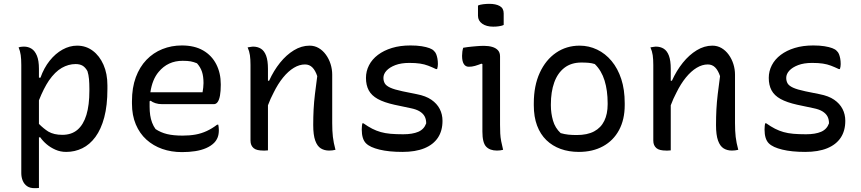

<svg xmlns="http://www.w3.org/2000/svg" viewBox="-20 -781 4490 1001"><path d="M77 -534Q82 -536 86.5 -536.5Q91 -537 96 -537.5Q101 -538 105 -538Q127 -538 144.5 -527Q162 -516 172.5 -490.5Q183 -465 183 -422V-376H191Q209 -427 239 -464.5Q269 -502 306 -522.5Q343 -543 382 -543Q428 -543 463.5 -516.5Q499 -490 519.5 -443.5Q540 -397 540 -336V-317Q540 -231 523.5 -169Q507 -107 477.5 -67Q448 -27 409 -8Q370 11 325 11Q295 11 269 -0.5Q243 -12 223 -29Q203 -46 190 -65H183V199Q179 199 175 199.5Q171 200 167 200H160Q136 200 121 189.5Q106 179 98.5 161Q91 143 91 121V-442Q91 -473 88 -494Q85 -515 77 -534ZM183 -258V-135Q208 -110 232 -95Q261 -78 305 -78Q353 -78 384 -104.5Q415 -131 430.5 -182Q446 -233 446 -308V-318Q446 -346 444 -368.5Q442 -391 436 -410Q425 -430 410.5 -438.5Q396 -447 374 -447Q337 -447 302 -427Q267 -407 235 -361Q208 -321 183 -258Z M928 -544Q994 -544 1039 -518Q1084 -492 1107.5 -446Q1131 -400 1131 -342V-338Q1131 -306 1127 -283.5Q1123 -261 1115 -249.5Q1107 -238 1095 -238H825Q806 -238 790.5 -243Q775 -248 765 -256L760 -253Q760 -245 760 -236V-225Q760 -201 763 -180.5Q766 -160 773 -141.5Q780 -123 791 -108Q818 -90 851 -82Q884 -74 932 -74Q969 -74 999.5 -79.5Q1030 -85 1058 -98Q1086 -111 1112 -131H1118Q1119 -125 1120 -118.5Q1121 -112 1121 -103Q1121 -80 1114.5 -64Q1108 -48 1096 -36Q1080 -20 1055 -9Q1030 2 998 7Q966 12 929 12Q873 12 826 -4.5Q779 -21 743.5 -53Q708 -85 688 -132.5Q668 -180 668 -241V-253Q668 -324 688 -378Q708 -432 743.5 -469Q779 -506 826.5 -525Q874 -544 928 -544ZM764 -300H1036Q1038 -312 1039.5 -324Q1041 -336 1041 -348Q1041 -383 1033 -407Q1025 -431 1007 -451Q990 -458 974.5 -461Q959 -464 932 -464Q855 -464 807 -406Q774 -367 764 -300Z M1729 0Q1720 2 1712.5 3Q1705 4 1696 4Q1671 4 1652.5 -7.5Q1634 -19 1623.5 -48Q1613 -77 1613 -129Q1613 -172 1615 -210.5Q1617 -249 1622 -290.5Q1627 -332 1634 -384Q1624 -414 1608.5 -429.5Q1593 -445 1570 -445Q1541 -445 1512 -427.5Q1483 -410 1456 -377Q1429 -344 1406 -297Q1390 -267 1377 -232V3Q1373 3 1369 3.5Q1365 4 1361 4H1353Q1336 4 1323 1Q1310 -2 1302 -9Q1294 -16 1290 -25.5Q1286 -35 1286 -48V-442Q1286 -472 1283 -493Q1280 -514 1271 -534Q1276 -535 1280.5 -535.5Q1285 -536 1290 -537Q1295 -538 1299 -538Q1323 -538 1340.5 -527Q1358 -516 1367.5 -490.5Q1377 -465 1377 -422V-360H1383Q1407 -413 1440 -454Q1473 -495 1512.5 -519Q1552 -543 1594 -543Q1620 -543 1641.5 -530.5Q1663 -518 1679 -496Q1695 -474 1703.5 -447Q1712 -420 1712 -392V-139Q1712 -98 1715.5 -67.5Q1719 -37 1729 0Z M2082 -81Q2131 -81 2161 -94Q2191 -107 2202 -138Q2202 -159 2194 -174Q2186 -189 2168.5 -200Q2151 -211 2121 -217L2036 -235Q1982 -247 1949.5 -265Q1917 -283 1902.5 -310Q1888 -337 1888 -375Q1888 -410 1904 -441Q1920 -472 1950.5 -495Q1981 -518 2023.5 -531Q2066 -544 2120 -544Q2154 -544 2178.5 -540Q2203 -536 2219 -530Q2235 -524 2242 -516Q2250 -509 2254 -499Q2258 -489 2260.5 -476Q2263 -463 2263 -447Q2263 -441 2262 -434Q2261 -427 2259 -421H2253Q2232 -431 2212.5 -438.5Q2193 -446 2170 -449.5Q2147 -453 2114 -453Q2071 -453 2041 -441.5Q2011 -430 1995 -412.5Q1979 -395 1979 -375Q1979 -359 1986 -346.5Q1993 -334 2014.5 -324Q2036 -314 2079 -305L2153 -290Q2200 -281 2229 -261Q2258 -241 2272.5 -213Q2287 -185 2287 -151Q2287 -99 2263 -63Q2239 -27 2192.5 -8Q2146 11 2078 11Q2043 11 2013 8Q1983 5 1958.5 -1Q1934 -7 1916.5 -15Q1899 -23 1888 -34Q1877 -45 1871.5 -63Q1866 -81 1866 -106Q1866 -117 1867 -124.5Q1868 -132 1869 -138H1875Q1899 -121 1920.5 -110Q1942 -99 1965 -92.5Q1988 -86 2016 -83.5Q2044 -81 2082 -81Z M2495 -95V-160V-447L2490 -449Q2482 -446 2473.5 -443Q2465 -440 2456.5 -437.5Q2448 -435 2440 -434Q2432 -433 2424 -433Q2407 -433 2398 -447.5Q2389 -462 2389 -490Q2389 -501 2390.5 -512Q2392 -523 2395 -532Q2406 -534 2417.5 -535.5Q2429 -537 2440 -538Q2451 -539 2462 -540Q2473 -541 2483 -541.5Q2493 -542 2503 -542Q2527 -542 2546 -536.5Q2565 -531 2576 -519Q2587 -507 2587 -487V-130Q2587 -106 2588 -85.5Q2589 -65 2593 -44.5Q2597 -24 2603 0Q2595 2 2587.5 3Q2580 4 2571 4Q2534 4 2514.5 -16.5Q2495 -37 2495 -95ZM2472 -752Q2478 -755 2485 -756.5Q2492 -758 2499.5 -759Q2507 -760 2515.5 -760.5Q2524 -761 2531 -761Q2565 -761 2585.5 -749.5Q2606 -738 2606 -711V-651Q2600 -648 2593.5 -646.5Q2587 -645 2580.5 -644Q2574 -643 2566.5 -642.5Q2559 -642 2551 -642Q2516 -642 2494 -657.5Q2472 -673 2472 -699Z M3002 -543Q3050 -543 3093 -522.5Q3136 -502 3168.5 -463Q3201 -424 3219 -369Q3237 -314 3237 -243V-233Q3237 -158 3207.5 -103Q3178 -48 3124 -18.5Q3070 11 2998 11Q2946 11 2903 -4.5Q2860 -20 2828.5 -50.5Q2797 -81 2780 -126.5Q2763 -172 2763 -232V-242Q2763 -334 2794 -401.5Q2825 -469 2879 -506Q2933 -543 3002 -543ZM3011 -455Q2958 -455 2922.5 -427.5Q2887 -400 2869.5 -351Q2852 -302 2852 -237V-231Q2852 -191 2863 -152.5Q2874 -114 2903 -87Q2924 -81 2943.5 -79Q2963 -77 2987 -77Q3042 -77 3077.5 -96Q3113 -115 3130.5 -151Q3148 -187 3148 -237V-243Q3148 -309 3132 -361Q3116 -413 3081 -447Q3066 -452 3049 -453.5Q3032 -455 3011 -455Z M3829 0Q3820 2 3812.5 3Q3805 4 3796 4Q3771 4 3752.5 -7.5Q3734 -19 3723.5 -48Q3713 -77 3713 -129Q3713 -172 3715 -210.5Q3717 -249 3722 -290.5Q3727 -332 3734 -384Q3724 -414 3708.5 -429.5Q3693 -445 3670 -445Q3641 -445 3612 -427.5Q3583 -410 3556 -377Q3529 -344 3506 -297Q3490 -267 3477 -232V3Q3473 3 3469 3.5Q3465 4 3461 4H3453Q3436 4 3423 1Q3410 -2 3402 -9Q3394 -16 3390 -25.5Q3386 -35 3386 -48V-442Q3386 -472 3383 -493Q3380 -514 3371 -534Q3376 -535 3380.5 -535.5Q3385 -536 3390 -537Q3395 -538 3399 -538Q3423 -538 3440.5 -527Q3458 -516 3467.5 -490.5Q3477 -465 3477 -422V-360H3483Q3507 -413 3540 -454Q3573 -495 3612.5 -519Q3652 -543 3694 -543Q3720 -543 3741.5 -530.5Q3763 -518 3779 -496Q3795 -474 3803.5 -447Q3812 -420 3812 -392V-139Q3812 -98 3815.5 -67.5Q3819 -37 3829 0Z M4182 -81Q4231 -81 4261 -94Q4291 -107 4302 -138Q4302 -159 4294 -174Q4286 -189 4268.5 -200Q4251 -211 4221 -217L4136 -235Q4082 -247 4049.5 -265Q4017 -283 4002.5 -310Q3988 -337 3988 -375Q3988 -410 4004 -441Q4020 -472 4050.5 -495Q4081 -518 4123.5 -531Q4166 -544 4220 -544Q4254 -544 4278.5 -540Q4303 -536 4319 -530Q4335 -524 4342 -516Q4350 -509 4354 -499Q4358 -489 4360.5 -476Q4363 -463 4363 -447Q4363 -441 4362 -434Q4361 -427 4359 -421H4353Q4332 -431 4312.5 -438.5Q4293 -446 4270 -449.5Q4247 -453 4214 -453Q4171 -453 4141 -441.5Q4111 -430 4095 -412.5Q4079 -395 4079 -375Q4079 -359 4086 -346.5Q4093 -334 4114.5 -324Q4136 -314 4179 -305L4253 -290Q4300 -281 4329 -261Q4358 -241 4372.5 -213Q4387 -185 4387 -151Q4387 -99 4363 -63Q4339 -27 4292.5 -8Q4246 11 4178 11Q4143 11 4113 8Q4083 5 4058.5 -1Q4034 -7 4016.5 -15Q3999 -23 3988 -34Q3977 -45 3971.5 -63Q3966 -81 3966 -106Q3966 -117 3967 -124.5Q3968 -132 3969 -138H3975Q3999 -121 4020.5 -110Q4042 -99 4065 -92.5Q4088 -86 4116 -83.5Q4144 -81 4182 -81Z"/></svg>

Font: Code D Ace
Style: Regular
Weight: 400
Version: Version 1.085; ttfautohint (v1.8.4.7-5d5b);Nerd Fonts 3.0.2